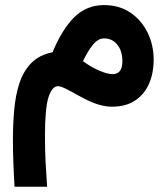

<svg xmlns="http://www.w3.org/2000/svg" viewBox="-20 -400 641 740"><path d="M36.1 319.8Q33.2 273.9 31.5 227.3Q29.8 180.7 29.8 138.2Q29.8 79.6 34.7 23.7Q39.6 -32.2 54.7 -78.9Q69.8 -125.5 100.6 -157Q131.3 -188.5 182.6 -198.7Q219.2 -287.1 266.4 -333.7Q313.5 -380.4 380.9 -380.4Q439.9 -380.4 482.9 -351.1Q525.9 -321.8 549.1 -273.7Q572.3 -225.6 572.3 -169.4Q572.3 -119.1 554.7 -78.1Q537.1 -37.1 501.2 -12.9Q465.3 11.2 411.6 11.2Q372.1 11.2 323.2 -10.7Q307.1 -18.1 282.7 -31.7Q258.3 -45.4 236.1 -56.6Q213.9 -67.9 203.6 -67.9Q180.7 -67.9 167 -25.6Q153.3 16.6 153.3 124.5Q153.3 178.7 155.8 226.6Q158.2 274.4 161.6 319.8ZM299.8 -164.1Q333 -140.1 364 -127.2Q395 -114.3 413.6 -114.3Q451.7 -114.3 451.7 -163.6Q451.7 -203.6 432.1 -227.8Q412.6 -252 380.9 -252Q357.9 -252 337.9 -227.3Q317.9 -202.6 299.8 -164.1Z"/></svg>

Font: Vazir FD-WOL
Style: Bold-FD-WOL
Weight: 700
Designer: Saber Rastikerdar
Foundry: Saber Rastikerdar
Version: Version 30.1.0